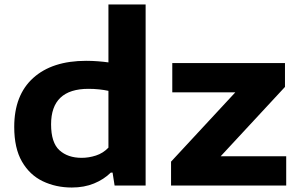

<svg xmlns="http://www.w3.org/2000/svg" viewBox="-20 -828 1330 857"><path d="M300.5 9Q229.5 9 171 -19Q112.5 -47 78 -106.8Q43.5 -166.5 43.5 -261.5Q43.5 -403.5 128.2 -480Q213 -556.5 364.5 -556.5Q391 -556.5 416.8 -554.5Q442.5 -552.5 464 -549.5V-808H630V0H491.5L482.5 -57.5H474.5Q443.5 -27 399.5 -9Q355.5 9 300.5 9ZM344.5 -123.5Q376.5 -123.5 408.2 -133.8Q440 -144 464 -169V-422.5Q446 -426.5 422.8 -429Q399.5 -431.5 375 -431.5Q208 -431.5 208 -273Q208 -191.5 245.2 -157.5Q282.5 -123.5 344.5 -123.5ZM743.5 0V-106.5L1030.5 -416H749V-546.5H1252V-440L965 -130.5H1257.5V0Z"/></svg>

Font: Encode Sans Expanded
Style: Bold
Weight: 700
Width: 7
Designer: Multiple Designers
Foundry: Impallari Type
Version: Version 3.000; ttfautohint (v1.8.3) -l 8 -r 50 -G 200 -x 14 